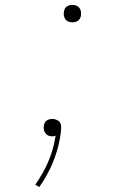

<svg xmlns="http://www.w3.org/2000/svg" viewBox="-20 -548 540 783"><path d="M140 215 124 205Q155 161 176 113Q197 65 205 15L207 5Q204 7 200 7.5Q196 8 192 8Q185 8 178.5 5.5Q172 3 167.5 -2Q163 -7 160.5 -13.5Q158 -20 158 -28Q159 -30 158.5 -32Q158 -34 159 -36Q160 -42 162.5 -47.5Q165 -53 170.5 -56.5Q176 -60 182 -61.5Q188 -63 194 -63Q203 -63 212.5 -58.5Q222 -54 226 -46Q230 -38 229.5 -27.5Q229 -17 228 -7L224 18Q215 69 193.5 119.5Q172 170 140 215ZM275 -457Q266 -457 258.5 -460Q251 -463 246.5 -469.5Q242 -476 240.5 -484.5Q239 -493 241 -501Q242 -507 244.5 -512.5Q247 -518 252.5 -521.5Q258 -525 263.5 -526.5Q269 -528 275 -528Q284 -528 291.5 -525Q299 -522 304 -515.5Q309 -509 310 -500.5Q311 -492 310 -484Q309 -478 306 -472.5Q303 -467 298 -463.5Q293 -460 287 -458.5Q281 -457 275 -457Z"/></svg>

Font: Iosevka Thin Oblique
Style: Regular
Weight: 100
Italic angle: -9°
Monospace: yes
Designer: Belleve Invis
Foundry: Belleve Invis
Version: Version 32.5.0; ttfautohint (v1.8.4)